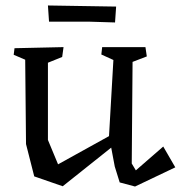

<svg xmlns="http://www.w3.org/2000/svg" viewBox="-20 -665 660 701"><path d="M30 0ZM620 -54 473 16 417 1 399 -57 386 -126 209 15 105 -21 75 -139 72 -447 30 -465 33 -489 212 -493 207 -457 155 -436V-154L192 -65L257 -101L378 -168L394 -446L350 -466L353 -493H511L516 -459L464 -439L461 -68L476 -43L576 -130ZM279 -643 404 -641 400 -583 302 -586H159L155 -645Z"/></svg>

Font: Underdog
Style: Regular
Weight: 400
Designer: Sergey Steblina
Foundry: Sergey Steblina, Jovanny Lemonad
Version: Version 1.001; ttfautohint (v0.9)